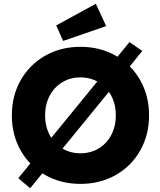

<svg xmlns="http://www.w3.org/2000/svg" viewBox="-20 -964 848 1017"><path d="M76.8 -20 665.8 -741 733.8 -694 139.8 33ZM42.8 -352.9Q42.8 -456.8 89.7 -539.4Q136.6 -622 219.3 -669Q302 -716 406.2 -716Q510.4 -716 593.1 -669Q675.8 -622 722.7 -539.2Q769.6 -456.4 769.6 -352.8Q769.6 -249.5 722.7 -166.8Q675.8 -84 593.1 -37Q510.4 10 406.2 10Q302 10 219.3 -37Q136.6 -84 89.7 -166.5Q42.8 -249.1 42.8 -352.9ZM593.6 -353Q593.6 -410.4 569.6 -456.4Q545.6 -502.4 502.7 -528.2Q459.7 -554 406 -554Q352.4 -554 309.6 -528.2Q266.8 -502.3 242.8 -456.3Q218.8 -410.4 218.8 -353Q218.8 -295.6 242.8 -249.6Q266.8 -203.6 309.6 -177.8Q352.5 -152 406.1 -152Q459.9 -152 502.9 -177.8Q545.8 -203.6 569.7 -249.6Q593.6 -295.6 593.6 -353ZM277.6 -829.2 487.6 -944 542.4 -825.8 314.6 -747.2Z"/></svg>

Font: Easer Grotesk Variable
Style: Regular
Weight: 400
Designer: Boardeaser, Bonnie Shaver-Troup, Thomas Jockin
Foundry: Lexend
Version: Version 1.001;Glyphs 3.1.2 (3151)